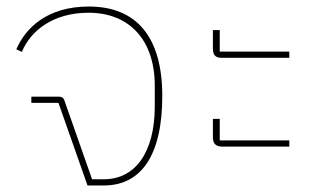

<svg xmlns="http://www.w3.org/2000/svg" viewBox="-20 -568 991 588"><path d="M248 0H298C413 0 477 -93 477 -274C477 -455 398 -548 252 -548C124 -548 58 -482 30 -417L47 -409C74 -475 144 -529 251 -529C376 -529 454 -446 454 -305V-243C454 -101 394 -19 298 -19H262L177 -261C174 -269 169 -272 160 -272H76V-253H159Z M661 -119H866V-138H653V-204H632V-148C632 -128 641 -119 661 -119ZM659 -391H866V-410H653V-476H632V-420C632 -400 639 -391 659 -391Z"/></svg>

Font: IBM Plex Thai Thin
Style: Regular
Weight: 100
Designer: Mike Abbink, Paul van der Laan, Pieter van Rosmalen, Ben Mitchell, Mark Frömberg
Foundry: Bold Monday
Version: Version 1.0